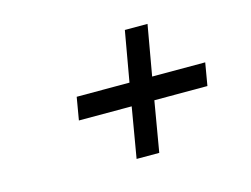

<svg xmlns="http://www.w3.org/2000/svg" viewBox="-70 -625 876 671"><g transform="rotate(-15 368.5 -290.0)"><path d="M668 -331H476L508 -513H426L394 -331H203L189 -249H380L349 -67H431L462 -249H654Z"/></g></svg>

Font: Charger Monospace
Style: Regular
Weight: 400
Designer: Jasper
Foundry: Cannot Into Space Fonts
Version: Version 0.980